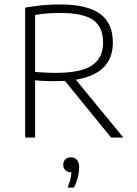

<svg xmlns="http://www.w3.org/2000/svg" viewBox="-20 -621 618 867"><path d="M93.5 0V-586.5Q127.5 -592.5 166.8 -596.8Q206 -601 251.5 -601Q372 -601 430.8 -559.2Q489.5 -517.5 489.5 -429.5Q490 -371.5 461.2 -332.5Q432.5 -293.5 375.2 -274Q318 -254.5 232.5 -254.5Q207.5 -254.5 184.2 -255.2Q161 -256 138.5 -258V0ZM481.5 0 252.5 -281H306L537 0ZM232 -292Q345.5 -292 395.5 -325.8Q445.5 -359.5 445.5 -428Q445.5 -500 400 -531.2Q354.5 -562.5 252 -562.5Q217.5 -562.5 191.2 -560.2Q165 -558 138.5 -553.5V-296Q165 -294.5 184.2 -293.2Q203.5 -292 232 -292ZM285.5 226Q296.5 198.5 300 178.2Q303.5 158 303.5 139.5L308 157H301.5Q285 157 275.2 147.5Q265.5 138 265.5 123Q265.5 108 274.8 98.8Q284 89.5 299.5 89.5Q317.5 89.5 327.5 100.8Q337.5 112 337.5 135.5Q337.5 154 331.8 178.2Q326 202.5 314 226Z"/></svg>

Font: Encode Sans SC ExtraLight
Style: Regular
Weight: 250
Designer: Multiple Designers
Foundry: Impallari Type
Version: Version 3.002